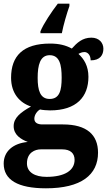

<svg xmlns="http://www.w3.org/2000/svg" viewBox="-27 -786 580 1040"><path d="M192 -616V-606H308C316 -649 335 -714 349 -753V-766H286C253 -723 209 -658 192 -616ZM222 234C413 234 504 161 504 41C504 -56 443 -112 314 -112H203C177 -112 159 -121 159 -143C159 -165 176 -186 190 -193C201 -190 231 -188 244 -188C388 -188 452 -262 452 -370C452 -428 428 -467 398 -494C407 -499 417 -504 431 -504C445 -504 464 -491 464 -459C516 -459 533 -489 533 -522C533 -554 510 -582 468 -582C419 -582 390 -554 362 -523C329 -541 293 -550 244 -550C98 -550 33 -483 33 -365C33 -280 80 -229 141 -209C85 -178 47 -148 47 -103C47 -55 86 -32 123 -17C45 -10 -7 33 -7 100C-7 188 69 234 222 234ZM242 -250C190 -250 177 -298 177 -364C177 -433 190 -487 242 -487C296 -487 307 -435 307 -365C307 -297 296 -250 242 -250ZM225 172C163 172 119 148 119 99C119 40 163 23 194 23H310C355 23 377 45 377 80C377 137 324 172 225 172Z"/></svg>

Font: Noto Serif Georgian SemiCondensed ExtraBold
Style: Regular
Weight: 800
Width: 4
Designer: Monotype Design Team, Akaki Razmadze
Foundry: Google LLC
Version: Version 2.003